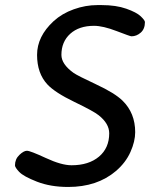

<svg xmlns="http://www.w3.org/2000/svg" viewBox="-20 -724 599 751"><path d="M494.1 -582Q489.3 -582 436 -602.5Q382.8 -623 347.7 -623Q289.1 -623 254.6 -591.8Q220.2 -560.5 220.2 -509.3Q220.2 -473.1 267.6 -439Q282.7 -428.2 356 -394Q429.2 -359.9 459.5 -330.1Q508.8 -281.7 508.8 -207Q508.8 -170.9 490.2 -129.4Q471.7 -87.9 433.6 -55.2Q360.4 7.3 246.6 7.3Q177.7 7.3 124.5 -13.4Q71.3 -34.2 54.9 -51.8Q38.6 -69.3 38.6 -77.1Q38.6 -101.6 55.7 -117.9Q72.8 -134.3 85.4 -134.3Q98.1 -134.3 159.2 -106Q220.2 -77.6 259.8 -77.6Q327.1 -77.6 367.2 -111.3Q407.2 -145 407.2 -202.6Q407.2 -240.7 365.7 -273.4Q346.2 -289.1 270.8 -325.4Q195.3 -361.8 165.5 -393.6Q125 -437 125 -509.3Q125 -581.5 189.5 -641.1Q222.7 -671.4 268.6 -687.7Q314.5 -704.1 360.8 -704.1H377Q434.1 -704.1 474.1 -689.9Q514.2 -675.8 530.5 -660.2Q546.9 -644.5 546.9 -637.7Q546.9 -610.8 530.5 -596.4Q514.2 -582 494.1 -582Z"/></svg>

Font: Averia Sans Libre
Style: Italic
Weight: 400
Italic angle: -7.90001°
Version: Version 1.002